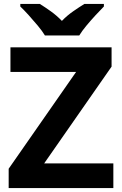

<svg xmlns="http://www.w3.org/2000/svg" viewBox="-20 -954 619 974"><path d="M555 0H24V-98L366 -589H33V-714H546V-616L204 -125H555ZM208 -774Q194 -797 171.5 -824Q149 -851 125.5 -877Q102 -903 83 -921V-934H182Q208 -918 238 -896.5Q268 -875 294 -848Q320 -875 351 -896.5Q382 -918 408 -934H507V-921Q489 -903 465 -877Q441 -851 418.5 -824Q396 -797 382 -774Z"/></svg>

Font: Noto Sans Tai Tham
Style: Regular
Weight: 400
Designer: Monotype Design Team 2013. Revised by David WIlliams 2020
Foundry: Monotype Imaging Inc.
Version: Version 2.002